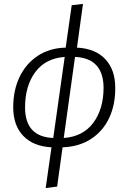

<svg xmlns="http://www.w3.org/2000/svg" viewBox="-20 -763 661 988"><path d="M302 -5 274 197 215 205 245 -5Q151 -10 99.5 -64Q48 -118 48 -211Q48 -298 80.5 -366.5Q113 -435 174 -475.5Q235 -516 318 -518L349 -736L407 -743L376 -518Q471 -513 522 -458.5Q573 -404 573 -312Q574 -225 542 -156.5Q510 -88 448.5 -48Q387 -8 302 -5ZM313 -470Q214 -463 161.5 -392Q109 -321 109 -210Q109 -59 254 -53ZM513 -313Q511 -464 366 -470L308 -53Q407 -60 460 -131Q513 -202 513 -313Z"/></svg>

Font: FiraGO Light
Style: Italic
Weight: 300
Italic angle: -8°
Designer: bBox Type GmbH
Foundry: bBox Type GmbH
Version: Version 1.001